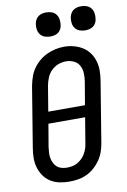

<svg xmlns="http://www.w3.org/2000/svg" viewBox="-103 -1014 716 1082"><g transform="rotate(-10 255.0 -473.0)"><path d="M203 8Q175 8 147 2Q119 -4 96.5 -18.5Q74 -33 58.5 -55.5Q43 -78 35.5 -104.5Q28 -131 28.5 -159.5Q29 -188 34 -217L90 -559Q95 -584 103 -608.5Q111 -633 126 -655Q141 -677 162 -695Q183 -713 207 -724Q231 -735 256 -740.5Q281 -746 306 -746Q335 -746 362.5 -738.5Q390 -731 412.5 -716.5Q435 -702 450.5 -680Q466 -658 473.5 -631.5Q481 -605 480.5 -576Q480 -547 475 -518L419 -176Q415 -151 406.5 -126.5Q398 -102 383 -80Q368 -58 347.5 -40Q327 -22 303 -11Q279 0 253.5 4Q228 8 203 8ZM365 -401 387 -531Q391 -555 390 -579Q389 -603 378.5 -623Q368 -643 347 -653Q326 -663 302 -663Q279 -663 257 -654.5Q235 -646 218 -629Q201 -612 192 -590Q183 -568 179 -546L155 -401ZM205 -72Q220 -72 235.5 -75Q251 -78 265 -86Q279 -94 290.5 -105.5Q302 -117 310 -130.5Q318 -144 323 -159Q328 -174 330 -189L354 -334H144L122 -204Q120 -188 119 -172Q118 -156 121 -141Q124 -126 130.5 -112.5Q137 -99 148 -89.5Q159 -80 174 -76Q189 -72 205 -72ZM440 -816Q424 -816 408.5 -821.5Q393 -827 383.5 -839.5Q374 -852 371.5 -868.5Q369 -885 372 -902Q374 -913 380 -924Q386 -935 396 -942Q406 -949 417.5 -951.5Q429 -954 440 -954Q457 -954 472 -948.5Q487 -943 496.5 -930.5Q506 -918 508.5 -901.5Q511 -885 508 -868Q507 -857 501 -846Q495 -835 485 -828Q475 -821 463.5 -818.5Q452 -816 440 -816ZM240 -816Q224 -816 208.5 -821.5Q193 -827 183.5 -839.5Q174 -852 171.5 -868.5Q169 -885 172 -902Q174 -913 180 -924Q186 -935 196 -942Q206 -949 217.5 -951.5Q229 -954 240 -954Q257 -954 272 -948.5Q287 -943 296.5 -930.5Q306 -918 308.5 -901.5Q311 -885 308 -868Q307 -857 301 -846Q295 -835 285 -828Q275 -821 263.5 -818.5Q252 -816 240 -816Z"/></g></svg>

Font: Iosevka Curly Medium Oblique
Style: Regular
Weight: 500
Italic angle: -9°
Monospace: yes
Designer: Belleve Invis
Foundry: Belleve Invis
Version: Version 11.1.0; ttfautohint (v1.8.3)